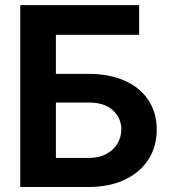

<svg xmlns="http://www.w3.org/2000/svg" viewBox="-20 -748 681 768"><path d="M61 0V-727.5H536.6V-608.9H203.6V-452.6H333Q418 -452.6 479.2 -425Q540.5 -397.5 573.7 -347.4Q606.9 -297.4 606.9 -229.5Q606.9 -161.6 573.7 -110.1Q540.5 -58.6 479.2 -29.3Q418 0 333 0ZM203.6 -116.2H333Q376 -116.2 405.3 -132.1Q434.6 -147.9 450 -174.1Q465.3 -200.2 465.3 -231Q465.3 -275.9 431.2 -307.1Q397 -338.4 333 -337.9H203.6Z"/></svg>

Font: Inter Cardless Tabular Bold
Style: Bold
Weight: 700
Designer: Rasmus Andersson
Foundry: rsms
Version: Version 4.000;git-4fc901f